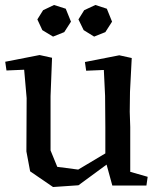

<svg xmlns="http://www.w3.org/2000/svg" viewBox="-20 -731 630 771"><path d="M183 -345V-127L210 -61L294 -50L403 -115V-221L402 -346L397 -450L326 -447L321 -482L459 -509L509 -498L502 -362L501 -282L503 -221V-41L573 -21L568 14H431L408 -70L295 13L193 20L101 -43L86 -123L87 -337L77 -451L6 -448L1 -483L139 -510L189 -499ZM153 -690 197 -711 244 -696 265 -644 238 -602 193 -584 150 -610 130 -653ZM318 -690 363 -711 409 -696 430 -644 403 -602 358 -584 316 -610 295 -653Z"/></svg>

Font: Alike Angular
Style: Regular
Weight: 400
Designer: Sveta Sebyakina
Foundry: Cyreal (www.cyreal.org)
Version: Version 1.300; ttfautohint (v1.8.4.7-5d5b)